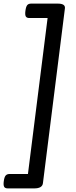

<svg xmlns="http://www.w3.org/2000/svg" viewBox="-25 -970 420 1065"><path d="M-4 35Q-1 12 6.5 3.5Q14 -5 29 -5H130L239 -870H138Q123 -870 118 -879Q113 -888 116 -910Q119 -933 126 -941.5Q133 -950 148 -950H295Q339 -950 335 -923L213 47Q209 75 165 75H18Q3 75 -2 66Q-7 57 -4 35Z"/></svg>

Font: Playwrite GB S
Style: Italic
Weight: 400
Italic angle: -7°
Designer: Veronika Burian, José Scaglione
Foundry: TypeTogether
Version: Version 1.000